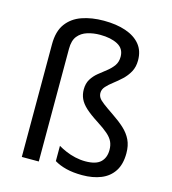

<svg xmlns="http://www.w3.org/2000/svg" viewBox="-114 -858 859 961"><g transform="rotate(15 315.5 -377.5)"><path d="M522 -617Q522 -583 508 -557.5Q494 -532 473 -512.5Q452 -493 431 -477Q410 -461 396 -445.5Q382 -430 382 -412Q382 -399 388.5 -388Q395 -377 414 -362.5Q433 -348 470 -323Q506 -299 532 -275Q558 -251 572 -222Q586 -193 586 -153Q586 -96 562.5 -60Q539 -24 497 -7Q455 10 400 10Q353 10 317 1Q281 -8 255 -24V-103Q272 -93 295 -83Q318 -73 344.5 -67Q371 -61 397 -61Q452 -61 476 -84Q500 -107 500 -147Q500 -171 491.5 -189.5Q483 -208 462.5 -226Q442 -244 406 -267Q364 -294 340.5 -315.5Q317 -337 307 -359Q297 -381 297 -407Q297 -438 310.5 -460Q324 -482 344.5 -498.5Q365 -515 385.5 -531Q406 -547 419.5 -566Q433 -585 433 -612Q433 -654 397.5 -673Q362 -692 306 -692Q271 -692 240.5 -682.5Q210 -673 191.5 -650Q173 -627 173 -584V0H85V-584Q85 -651 114 -690.5Q143 -730 193 -747.5Q243 -765 306 -765Q371 -765 419.5 -748.5Q468 -732 495 -699.5Q522 -667 522 -617Z"/></g></svg>

Font: Noto Sans Myanmar
Style: Regular
Weight: 400
Designer: Monotype Design Team
Foundry: Monotype Imaging Inc.
Version: Version 2.107